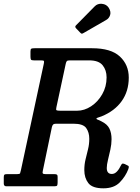

<svg xmlns="http://www.w3.org/2000/svg" viewBox="-66 -1012 760 1043"><path d="M631 -93Q616 -53.5 584.5 -21.2Q553 11 495.5 11Q436 11 414 -17.2Q392 -45.5 392 -88Q392 -119 398.8 -146.5Q405.5 -174 412.2 -201.2Q419 -228.5 419 -258Q419 -293 402.2 -316.5Q385.5 -340 333 -340H240Q228 -340 223.2 -336Q218.5 -332 216 -322L166.5 -84Q164 -73.5 166.8 -69.8Q169.5 -66 183 -66H230Q238.5 -66 242.8 -63.5Q247 -61 247 -52V-21.5Q247 -9 244.5 -4.5Q242 0 229.5 0H-31.5Q-45.5 0 -45.5 -15V-48.5Q-45.5 -59.5 -42.5 -62.8Q-39.5 -66 -29 -66H25.5Q41 -66 43 -70.5Q45 -75 47.5 -87L172 -666Q174.5 -677.5 172.5 -680.8Q170.5 -684 156.5 -684H118.5Q105.5 -684 102.5 -688Q99.5 -692 99.5 -705.5V-732Q99.5 -745 104 -747.5Q108.5 -750 122 -750H434Q537 -750 585.2 -705Q633.5 -660 633.5 -590.5Q633.5 -516.5 595.2 -462.8Q557 -409 486 -380Q473 -375 465.5 -373Q458 -371 458 -367.5Q458 -364 465.2 -361.8Q472.5 -359.5 485.5 -352.5Q516.5 -337.5 528.2 -313.8Q540 -290 540 -256Q540 -229 533.5 -199.2Q527 -169.5 520.5 -143.2Q514 -117 514 -99.5Q514 -67 541.5 -67Q556.5 -67 569 -80Q581.5 -93 591.5 -114.5Q595.5 -122.5 599.2 -123.2Q603 -124 611.5 -121L624.5 -114.5Q632.5 -111.5 633.5 -107.5Q634.5 -103.5 631 -93ZM261.5 -410.5H353Q392 -410.5 428.8 -434.5Q465.5 -458.5 489.2 -499.8Q513 -541 513 -591.5Q513 -631 491.5 -657.5Q470 -684 419 -684H314Q301 -684 297.2 -680.2Q293.5 -676.5 291 -665L240.5 -430Q237 -416 241 -413.2Q245 -410.5 261.5 -410.5ZM524.5 -970Q538 -948.5 532.2 -930.2Q526.5 -912 510 -903L388.5 -833Q382 -829 378.5 -829Q375 -829 369.5 -835L347 -858.5Q339 -867 347 -874.5L448 -977Q463.5 -993.5 487.8 -991.2Q512 -989 524.5 -970Z"/></svg>

Font: Besley* Narrow Medium
Style: Italic
Weight: 500
Width: 4
Italic angle: -13°
Designer: Owen Earl
Foundry: indestructible type*
Version: Version 3.000; ttfautohint (v1.8.3)